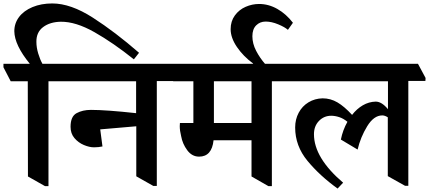

<svg xmlns="http://www.w3.org/2000/svg" viewBox="-63 -1033 2487 1113"><path d="M290 -907Q227 -906 187 -876Q147 -846 148 -790Q148 -758 158.5 -723Q169 -688 183 -663H272L315 -581V-562H218V46H198L99 -10L98 -562H-1L-43 -643V-663H110Q21 -772 20 -852Q20 -898 47.5 -934.5Q75 -971 125.5 -992Q176 -1013 240 -1013Q347 -1013 475.5 -930.5Q604 -848 743 -727L713 -689Q593 -785 484.5 -846.5Q376 -908 289 -907Z M944 -582V-563H846V45H826L727 -11V-301L518 -283L531 -184Q508 -179 482 -179Q455 -179 423 -192.5Q391 -206 368.5 -232.5Q346 -259 346 -298Q346 -358 381 -377Q416 -396 464 -396Q552 -396 726 -377V-562H312L270 -643V-663H899Z M1611 -581V-562H1513V46H1493L1395 -10V-220H1175Q1165 -125 1091 -125Q1050 -125 1022.5 -162Q995 -199 987 -244Q979 -276 979 -302Q979 -314 980 -320H1058V-562H941L899 -643V-663H1566ZM1395 -320V-562H1177V-320Z M1635 -901 1606 -860Q1588 -876 1549.5 -892Q1511 -908 1477 -908Q1444 -908 1422 -886Q1400 -864 1400 -823Q1400 -780 1422 -738Q1444 -696 1474 -662L1407 -636L1404 -665Q1347 -707 1310.5 -760.5Q1274 -814 1274 -864Q1274 -910 1298.5 -943.5Q1323 -977 1361 -993.5Q1399 -1010 1439 -1010Q1494 -1010 1545 -981Q1596 -952 1635 -901Z M2403 -564H2304V44H2285L2185 -12V-353Q2168 -364 2153 -364Q2104 -364 2065.5 -301Q2027 -238 2010 -166L1913 -224Q1924 -279 1951 -327Q1928 -346 1903.5 -354Q1879 -362 1857 -362Q1815 -362 1786 -332Q1757 -302 1757 -255Q1757 -118 1926 26L1894 60Q1791 -14 1719.5 -100.5Q1648 -187 1648 -294Q1648 -341 1668.5 -379.5Q1689 -418 1725.5 -440Q1762 -462 1807 -463Q1853 -463 1893 -439.5Q1933 -416 1978 -367Q2005 -402 2040 -422.5Q2075 -443 2115 -444Q2150 -444 2186 -400V-562H1608L1566 -643V-663H2360L2404 -581Z"/></svg>

Font: Martel ExtraBold
Style: Regular
Weight: 800
Designer: Dan Reynolds
Foundry: Dan Reynolds
Version: Version 1.001; ttfautohint (v1.1) -l 5 -r 5 -G 72 -x 0 -D la